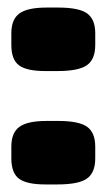

<svg xmlns="http://www.w3.org/2000/svg" viewBox="-20 -478 282 508"><path d="M10 -59V-90Q10 -127 31.5 -142.5Q53 -158 103 -158H134Q189 -158 210.5 -142.5Q232 -127 232 -90V-59Q232 -21 210 -5.5Q188 10 132 10H100Q51 10 30.5 -5Q10 -20 10 -59ZM10 -359V-390Q10 -427 31.5 -442.5Q53 -458 103 -458H134Q189 -458 210.5 -442.5Q232 -427 232 -390V-359Q232 -321 210 -305.5Q188 -290 132 -290H100Q51 -290 30.5 -305Q10 -320 10 -359Z"/></svg>

Font: Passion One Black
Style: Regular
Weight: 900
Designer: Alejandro Lo Celso
Foundry: Fontstage
Version: Version 1.002